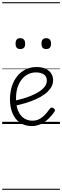

<svg xmlns="http://www.w3.org/2000/svg" viewBox="-20 -1130 566 1750"><path d="M270 19Q205 19 160.5 -12.5Q116 -44 93.5 -99Q71 -154 71 -224Q71 -289 88 -342.5Q105 -396 137 -435.5Q169 -475 213.5 -497Q258 -519 314 -519Q365 -519 398 -502.5Q431 -486 447.5 -459Q464 -432 464 -399Q464 -361 443 -329Q422 -297 386.5 -271Q351 -245 306 -225Q261 -205 212.5 -190.5Q164 -176 117 -167L116 -212Q150 -220 189.5 -231.5Q229 -243 267.5 -259Q306 -275 337.5 -295.5Q369 -316 388 -341Q407 -366 407 -396Q407 -432 380.5 -451Q354 -470 306 -470Q272 -470 240 -455.5Q208 -441 182.5 -411.5Q157 -382 141.5 -337.5Q126 -293 126 -232Q126 -162 146.5 -117Q167 -72 200.5 -51Q234 -30 274 -30Q316 -30 346.5 -49Q377 -68 399.5 -94.5Q422 -121 437 -142Q444 -151 452.5 -150Q461 -149 469 -143Q477 -137 480 -129.5Q483 -122 477 -113Q457 -82 426 -51.5Q395 -21 355.5 -1Q316 19 270 19ZM165 -683Q143 -683 132.5 -695Q122 -707 122 -732Q122 -757 132.5 -769.5Q143 -782 165 -782Q187 -782 198 -769.5Q209 -757 209 -732Q210 -707 198.5 -695Q187 -683 165 -683ZM401 -683Q379 -683 368.5 -695Q358 -707 358 -732Q358 -757 368.5 -769.5Q379 -782 401 -782Q423 -782 434 -769.5Q445 -757 445 -732Q445 -707 434 -695Q423 -683 401 -683ZM0 590H526V600H0ZM0 -20H526V0H0ZM0 -505H526V-500H0ZM0 -1110H526V-1100H0Z"/></svg>

Font: Playwrite FR Moderne Guides
Style: Regular
Weight: 400
Designer: Veronika Burian, José Scaglione
Foundry: TypeTogether
Version: Version 1.003